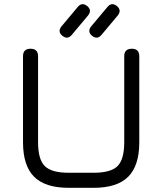

<svg xmlns="http://www.w3.org/2000/svg" viewBox="-20 -898 776 918"><path d="M278 -727Q254 -747 274 -772L352 -865Q372 -889 397 -869Q421 -849 401 -824L323 -731Q303 -707 278 -727ZM420 -727Q396 -747 416 -772L494 -865Q514 -889 539 -869Q563 -849 543 -824L465 -731Q445 -707 420 -727ZM308 0Q196 0 143 -53Q90 -106 90 -218V-629Q90 -665 126 -665Q162 -665 162 -629V-218Q162 -136 194 -104Q226 -72 308 -72H428Q510 -72 542 -104Q574 -136 574 -218V-629Q574 -665 610 -665Q646 -665 646 -629V-218Q646 -106 593 -53Q540 0 428 0Z"/></svg>

Font: Jura SemiBold
Style: Regular
Weight: 600
Designer: Daniel Johnson, Alexei Vanyashin
Foundry: Daniel Johnson
Version: Version 5.103